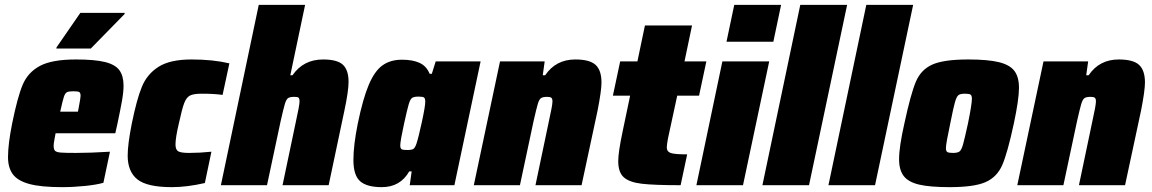

<svg xmlns="http://www.w3.org/2000/svg" viewBox="-20 -763 4744 791"><path d="M13 -116Q13 -169 30 -254Q52 -363 73.5 -414Q95 -465 144.5 -491.5Q194 -518 293 -518Q370 -518 412.5 -507.5Q455 -497 472 -473.5Q489 -450 489 -410Q489 -384 482.5 -347.5Q476 -311 464 -254L455 -214H209Q208 -208 204.5 -189.5Q201 -171 201 -163Q201 -147 207 -141.5Q213 -136 229.5 -134.5Q246 -133 293 -133Q351 -133 433 -138L406 -10Q379 -2 331 3Q283 8 235 8Q149 8 101 -5Q53 -18 33 -45Q13 -72 13 -116ZM301 -303 304 -318Q312 -360 312 -368Q312 -381 306 -384Q300 -387 282 -387Q263 -387 255.5 -383Q248 -379 243 -363.5Q238 -348 228 -303ZM212 -563 213 -568 311 -710H494L493 -705L354 -563Z M506 -122Q506 -169 523 -254Q543 -353 564.5 -405.5Q586 -458 633.5 -488Q681 -518 769 -518Q857 -518 925 -502L897 -372Q862 -377 811 -377Q778 -377 763 -369.5Q748 -362 739 -338.5Q730 -315 717 -255Q703 -196 703 -168Q703 -146 714.5 -139.5Q726 -133 759 -133Q803 -133 851 -138L824 -9Q750 8 688 8Q586 8 546 -24Q506 -56 506 -122Z M1046 -743H1237L1176 -453H1185Q1230 -518 1311 -518Q1370 -518 1393 -496Q1416 -474 1416 -426Q1416 -388 1399 -308L1334 0H1144L1199 -262Q1214 -329 1214 -345Q1214 -358 1209.5 -361Q1205 -364 1192 -364Q1174 -364 1166.5 -358.5Q1159 -353 1153.5 -334.5Q1148 -316 1136 -263L1080 0H890Z M1436 -104Q1436 -165 1454 -254Q1475 -356 1499 -413Q1523 -470 1555.5 -493.5Q1588 -517 1636 -517Q1680 -517 1708.5 -504Q1737 -491 1750 -459H1759L1775 -510H1960L1852 0H1668L1676 -57H1666Q1629 8 1553 8Q1491 8 1463.5 -16.5Q1436 -41 1436 -104ZM1696 -172Q1704 -196 1718 -260.5Q1732 -325 1732 -344Q1732 -358 1726.5 -361.5Q1721 -365 1704 -365Q1685 -365 1677.5 -359.5Q1670 -354 1664 -334Q1658 -314 1645 -255Q1629 -182 1629 -164Q1629 -151 1635 -148Q1641 -145 1658 -145Q1676 -145 1683 -149.5Q1690 -154 1696 -172Z M2040 -510H2224L2216 -453H2226Q2270 -518 2350 -518Q2410 -518 2434 -495.5Q2458 -473 2458 -423Q2458 -390 2442 -308L2376 0H2186L2241 -262Q2256 -329 2256 -345Q2256 -357 2251 -360.5Q2246 -364 2234 -364Q2216 -364 2208.5 -358.5Q2201 -353 2195.5 -334.5Q2190 -316 2178 -263L2122 0H1932Z M2527 -99Q2527 -136 2545 -221L2576 -369H2505L2535 -510H2606L2637 -658H2831L2800 -510H2890L2860 -369H2770L2732 -193Q2727 -166 2727 -156Q2727 -138 2744 -132.5Q2761 -127 2811 -127L2784 0Q2675 0 2624 -6Q2573 -12 2550 -32.5Q2527 -53 2527 -99Z M2973 -591 3005 -743H3198L3166 -591ZM2849 0 2956 -510H3149L3041 0Z M3121 0 3277 -743H3470L3313 0Z M3393 0 3549 -743H3742L3585 0Z M3684 -107Q3684 -158 3706 -255Q3732 -376 3753 -426Q3774 -476 3821 -497Q3868 -518 3969 -518Q4050 -518 4095 -507Q4140 -496 4159 -471Q4178 -446 4178 -401Q4178 -354 4157 -255Q4131 -134 4109.5 -84Q4088 -34 4041 -13Q3994 8 3892 8Q3811 8 3766.5 -2.5Q3722 -13 3703 -38Q3684 -63 3684 -107ZM3968 -255Q3984 -334 3984 -356Q3984 -370 3978 -373.5Q3972 -377 3955 -377Q3936 -377 3928.5 -371Q3921 -365 3914.5 -343Q3908 -321 3895 -255Q3877 -171 3877 -153Q3877 -140 3883 -136.5Q3889 -133 3906 -133Q3925 -133 3933 -139Q3941 -145 3947.5 -168Q3954 -191 3968 -255Z M4279 -510H4463L4455 -453H4465Q4509 -518 4589 -518Q4649 -518 4673 -495.5Q4697 -473 4697 -423Q4697 -390 4681 -308L4615 0H4425L4480 -262Q4495 -329 4495 -345Q4495 -357 4490 -360.5Q4485 -364 4473 -364Q4455 -364 4447.5 -358.5Q4440 -353 4434.5 -334.5Q4429 -316 4417 -263L4361 0H4171Z"/></svg>

Font: Saira Semi Condensed Black
Style: Italic
Weight: 900
Width: 4
Italic angle: -12°
Designer: Hector Gatti with collaboration of the Omnibus-Type team
Foundry: Omnibus-Type
Version: Version 1.001; ttfautohint (v1.8)